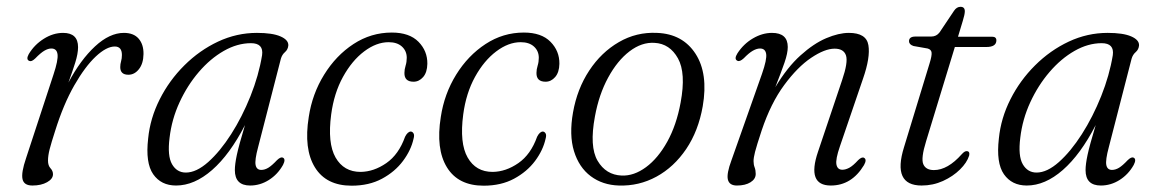

<svg xmlns="http://www.w3.org/2000/svg" viewBox="-20 -550 3476 578"><path d="M68.5 -366.5Q57.5 -370.5 66.5 -387Q83.5 -415.5 111.8 -433.2Q140 -451 170 -451Q215 -451 215 -408Q215 -388.5 206.5 -361.5Q198 -334.5 186 -301.5Q222.5 -370 266.2 -410.5Q310 -451 353 -451Q382.5 -451 397.5 -433.5Q412.5 -416 412 -387Q411.5 -358.5 398.2 -341.8Q385 -325 366.5 -325Q342 -325 342 -348Q342 -357 344.5 -365.5Q347 -374 347 -384.5Q347 -410 325.5 -410Q300.5 -410 268.2 -379.8Q236 -349.5 203.5 -292.8Q171 -236 146 -156Q134.5 -120.5 129.5 -101Q124.5 -81.5 124.5 -66.5Q124.5 -51.5 132 -43.5Q139.5 -35.5 139.5 -25.5Q139.5 -11.5 121.8 -1.5Q104 8.5 77.5 8.5Q52 8.5 47.8 -10.8Q43.5 -30 58.5 -74L141 -325.5Q155.5 -369 153.2 -386.5Q151 -404 134.5 -404Q125 -404 113.8 -397.5Q102.5 -391 86 -374Q75 -363.5 68.5 -366.5Z M757 -107Q746.5 -68 749.5 -53.2Q752.5 -38.5 766.5 -38.5Q777 -38.5 787.8 -45Q798.5 -51.5 814 -68Q825 -78.5 831.5 -75.5Q841 -71 832 -53.5Q816 -25 789.5 -8.2Q763 8.5 733 8.5Q687 8.5 687 -38Q687 -55.5 693 -83.8Q699 -112 717.5 -173.5Q672 -85 618.5 -38.2Q565 8.5 510 8.5Q465 8.5 441.2 -25.5Q417.5 -59.5 426 -133Q432 -194 460.8 -251Q489.5 -308 535 -353.2Q580.5 -398.5 636.5 -424.8Q692.5 -451 753.5 -451Q800 -451 824.2 -440.5Q848.5 -430 848 -413.5Q847 -401 838 -393.2Q829 -385.5 825.5 -373ZM490.5 -135.5Q483.5 -80.5 498 -55.5Q512.5 -30.5 539.5 -30.5Q571 -30.5 606.8 -62.2Q642.5 -94 675.8 -146Q709 -198 734 -260.5Q759 -323 769 -384Q774 -420 735.5 -420Q694.5 -420 653.8 -396.8Q613 -373.5 578.5 -333.2Q544 -293 520.5 -242Q497 -191 490.5 -135.5Z M1150 -423Q1113 -423 1076.2 -395.2Q1039.5 -367.5 1012.5 -318.5Q985.5 -269.5 977 -205.5Q965.5 -119 990.2 -75.8Q1015 -32.5 1065.5 -32.5Q1105.5 -33 1143 -59Q1180.5 -85 1199.5 -138.5Q1207.5 -154 1217 -154Q1222 -153.5 1225 -148.2Q1228 -143 1225 -132.5Q1217.5 -98 1193.2 -65.5Q1169 -33 1130 -12Q1091 9 1038.5 9Q962 9 928 -46.2Q894 -101.5 909.5 -198Q920 -267.5 955.8 -325.2Q991.5 -383 1044.2 -417.5Q1097 -452 1159.5 -452Q1212.5 -452 1239.8 -424.2Q1267 -396.5 1266.5 -358Q1266 -332 1253.8 -318Q1241.5 -304 1225 -304Q1197 -304 1197.5 -330.5Q1197.5 -341 1201 -352.2Q1204.5 -363.5 1204.5 -376Q1204.5 -396.5 1190 -409.8Q1175.5 -423 1150 -423Z M1547.5 -423Q1510.5 -423 1473.8 -395.2Q1437 -367.5 1410 -318.5Q1383 -269.5 1374.5 -205.5Q1363 -119 1387.8 -75.8Q1412.5 -32.5 1463 -32.5Q1503 -33 1540.5 -59Q1578 -85 1597 -138.5Q1605 -154 1614.5 -154Q1619.5 -153.5 1622.5 -148.2Q1625.5 -143 1622.5 -132.5Q1615 -98 1590.8 -65.5Q1566.5 -33 1527.5 -12Q1488.5 9 1436 9Q1359.5 9 1325.5 -46.2Q1291.5 -101.5 1307 -198Q1317.5 -267.5 1353.2 -325.2Q1389 -383 1441.8 -417.5Q1494.5 -452 1557 -452Q1610 -452 1637.2 -424.2Q1664.5 -396.5 1664 -358Q1663.5 -332 1651.2 -318Q1639 -304 1622.5 -304Q1594.5 -304 1595 -330.5Q1595 -341 1598.5 -352.2Q1602 -363.5 1602 -376Q1602 -396.5 1587.5 -409.8Q1573 -423 1547.5 -423Z M1958 -451Q2035 -448 2073.8 -388.2Q2112.5 -328.5 2095.5 -230Q2082.5 -156 2045.8 -101.5Q2009 -47 1956.2 -18.2Q1903.5 10.5 1843 8.5Q1794 7 1758.5 -19.5Q1723 -46 1708 -94.8Q1693 -143.5 1705 -211.5Q1717.5 -282.5 1753.8 -337.5Q1790 -392.5 1843 -423.2Q1896 -454 1958 -451ZM1851.5 -21.5Q1888.5 -20 1924.8 -46.8Q1961 -73.5 1988.8 -123.5Q2016.5 -173.5 2029 -241.5Q2045.5 -330 2021 -374.2Q1996.5 -418.5 1950.5 -421Q1912 -423.5 1875.2 -395.5Q1838.5 -367.5 1810.8 -316.5Q1783 -265.5 1771 -199.5Q1754 -108.5 1779 -66Q1804 -23.5 1851.5 -21.5Z M2200 -367Q2189 -372 2200 -389.5Q2218.5 -418 2246.8 -434.5Q2275 -451 2304 -451Q2351.5 -451 2351.5 -408.5Q2351.5 -390 2341.8 -361.8Q2332 -333.5 2314 -287.5Q2350 -347.5 2389.8 -383.2Q2429.5 -419 2467.2 -435Q2505 -451 2535.5 -451Q2588 -451 2594.2 -414.2Q2600.5 -377.5 2578 -313L2508.5 -109.5Q2495 -70.5 2498 -54.8Q2501 -39 2516 -39Q2525.5 -39 2536.8 -45Q2548 -51 2563.5 -68Q2574.5 -78.5 2581 -75Q2590.5 -70 2581 -53Q2544 8.5 2481 8.5Q2408 8.5 2442.5 -93L2515 -308.5Q2533.5 -362.5 2526.8 -383Q2520 -403.5 2492.5 -403.5Q2463 -403.5 2422 -376Q2381 -348.5 2340.8 -294Q2300.5 -239.5 2273 -157.5Q2257.5 -110.5 2253 -92.8Q2248.5 -75 2248.5 -65Q2248.5 -54.5 2251.8 -46Q2255 -37.5 2255 -26.5Q2255 -11 2239.2 -1.2Q2223.5 8.5 2198.5 8.5Q2175.5 8.5 2171.2 -9.5Q2167 -27.5 2182 -67.5L2274 -328Q2289 -371 2286.5 -387.5Q2284 -404 2268 -404Q2258 -404 2246.2 -397.2Q2234.5 -390.5 2219 -374.5Q2207 -363.5 2200 -367Z M2772.5 -404 2730 -411.5Q2716.5 -416 2716.5 -426Q2716.5 -440 2736 -440H2783.5Q2799 -440 2808.5 -452.5L2852 -517.5Q2860 -529.5 2871.5 -529.5Q2884.5 -529.5 2884.5 -516Q2884.5 -507 2878.5 -487.5L2864 -439.5H2966.5Q2979.5 -439.5 2979.5 -428.5Q2979.5 -408.5 2949 -408.5H2854.5L2768 -125Q2752 -73.5 2759.5 -55.8Q2767 -38 2791.5 -38Q2833 -38 2875.5 -86Q2884.5 -96 2891 -95Q2900.5 -94 2897.5 -81.5Q2891 -60.5 2870 -39.8Q2849 -19 2818.8 -5.2Q2788.5 8.5 2754.5 8.5Q2665.5 8.5 2701.5 -107L2778.5 -359.5Q2785.5 -382 2784.5 -391.5Q2783.5 -401 2772.5 -404Z M3318 -107Q3307.5 -68 3310.5 -53.2Q3313.5 -38.5 3327.5 -38.5Q3338 -38.5 3348.8 -45Q3359.5 -51.5 3375 -68Q3386 -78.5 3392.5 -75.5Q3402 -71 3393 -53.5Q3377 -25 3350.5 -8.2Q3324 8.5 3294 8.5Q3248 8.5 3248 -38Q3248 -55.5 3254 -83.8Q3260 -112 3278.5 -173.5Q3233 -85 3179.5 -38.2Q3126 8.5 3071 8.5Q3026 8.5 3002.2 -25.5Q2978.5 -59.5 2987 -133Q2993 -194 3021.8 -251Q3050.5 -308 3096 -353.2Q3141.5 -398.5 3197.5 -424.8Q3253.5 -451 3314.5 -451Q3361 -451 3385.2 -440.5Q3409.5 -430 3409 -413.5Q3408 -401 3399 -393.2Q3390 -385.5 3386.5 -373ZM3051.5 -135.5Q3044.5 -80.5 3059 -55.5Q3073.5 -30.5 3100.5 -30.5Q3132 -30.5 3167.8 -62.2Q3203.5 -94 3236.8 -146Q3270 -198 3295 -260.5Q3320 -323 3330 -384Q3335 -420 3296.5 -420Q3255.5 -420 3214.8 -396.8Q3174 -373.5 3139.5 -333.2Q3105 -293 3081.5 -242Q3058 -191 3051.5 -135.5Z"/></svg>

Font: Fraunces 72pt S050 Light
Style: Italic
Weight: 300
Italic angle: -16°
Version: Version 1.000; ttfautohint (v1.8.3)